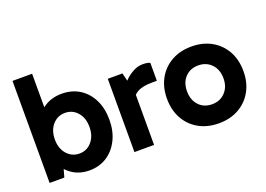

<svg xmlns="http://www.w3.org/2000/svg" viewBox="-100 -936 1665 1204"><g transform="rotate(-20 732.5 -334.5)"><path d="M319 12Q255 12 206.5 -20Q158 -52 131 -109.5Q104 -167 104 -245Q104 -326 130.5 -383Q157 -440 205 -470Q253 -500 318 -500Q385 -500 436 -468Q487 -436 515.5 -378.5Q544 -321 544 -245Q544 -170 515.5 -112Q487 -54 436.5 -21Q386 12 319 12ZM56 0V-681H187V-361H177V-116H187L154 0ZM296 -109Q346 -109 378.5 -147Q411 -185 411 -245Q411 -305 378.5 -342.5Q346 -380 296 -380Q246 -380 213 -342.5Q180 -305 180 -244Q180 -184 213 -146.5Q246 -109 296 -109Z M720 -489 753 -354V0H622V-489ZM726 -287 702 -298V-398L711 -409Q722 -427 744.5 -448Q767 -469 796.5 -484.5Q826 -500 858 -500Q874 -500 887 -498Q900 -496 907 -491V-372H875Q810 -372 775 -351.5Q740 -331 726 -287Z M1183 12Q1107 12 1049.5 -20.5Q992 -53 960 -110.5Q928 -168 928 -244Q928 -320 960 -377.5Q992 -435 1049.5 -467.5Q1107 -500 1183 -500Q1259 -500 1316.5 -467.5Q1374 -435 1406 -377.5Q1438 -320 1438 -244Q1438 -168 1406 -110.5Q1374 -53 1316.5 -20.5Q1259 12 1183 12ZM1183 -115Q1237 -115 1271 -151Q1305 -187 1305 -244Q1305 -302 1271 -338Q1237 -374 1183 -374Q1129 -374 1095.5 -338.5Q1062 -303 1062 -245Q1062 -187 1095.5 -151Q1129 -115 1183 -115Z"/></g></svg>

Font: Gabarito SemiBold
Style: Regular
Weight: 600
Designer: Leandro Assis / Alvaro Franca / Felipe Casaprima
Foundry: Naipe Foundry
Version: Version 1.000